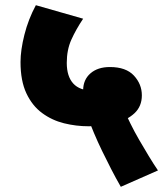

<svg xmlns="http://www.w3.org/2000/svg" viewBox="-20 -652 628 739"><path d="M445 67Q426 34 408 -1Q390 -36 373 -71Q356 -106 341.5 -140.5Q327 -175 315 -206Q310 -221 305 -248.5Q300 -276 300 -304Q300 -345 328 -369.5Q356 -394 403 -394Q465 -394 495.5 -361Q526 -328 526 -285Q526 -243 498 -216.5Q470 -190 423.5 -178Q377 -166 321 -166Q273 -166 226.5 -177.5Q180 -189 142 -217Q104 -245 81.5 -293Q59 -341 59 -413Q59 -459 74 -518.5Q89 -578 118 -632L300 -580Q272 -538 254.5 -499Q237 -460 237 -410Q237 -358 262 -330.5Q287 -303 339 -303Q344 -303 350.5 -302.5Q357 -302 358 -301L456 -232Q467 -207 482 -176.5Q497 -146 515.5 -114Q534 -82 552.5 -51.5Q571 -21 588 4Z"/></svg>

Font: Noto Sans Devanagari Black
Style: Regular
Weight: 900
Version: Version 2.003